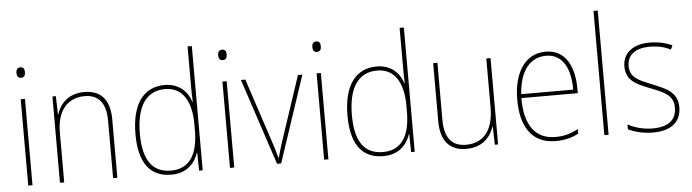

<svg xmlns="http://www.w3.org/2000/svg" viewBox="-47 -960 4216 1170"><g transform="rotate(-5 2060.5 -375.0)"><path d="M99 -722C79 -722 73 -706 73 -690C73 -673 79 -658 98 -658C119 -658 125 -672 125 -690C125 -706 121 -722 99 -722ZM111 -528H85V0H111Z M474 -538C374 -538 324 -477 305 -416H303L300 -528H279V0H305V-305C305 -446 376 -513 474 -513C555 -513 604 -465 604 -352V0H630V-357C630 -481 573 -538 474 -538Z M960 10C1056 10 1106 -48 1126 -110H1128L1130 0H1152V-760H1126V-526C1126 -491 1126 -457 1128 -420H1126C1108 -482 1055 -538 966 -538C836 -538 763 -438 763 -255C763 -83 827 10 960 10ZM960 -15C843 -15 790 -98 790 -255C790 -426 853 -513 967 -513C1071 -513 1126 -428 1126 -284V-248C1126 -103 1076 -15 960 -15Z M1333 -722C1313 -722 1307 -706 1307 -690C1307 -673 1313 -658 1332 -658C1353 -658 1359 -672 1359 -690C1359 -706 1355 -722 1333 -722ZM1345 -528H1319V0H1345Z M1607 0H1632L1808 -528H1781L1653 -143C1639 -102 1631 -72 1621 -36H1618C1609 -72 1600 -102 1586 -143L1459 -528H1432Z M1909 -722C1889 -722 1883 -706 1883 -690C1883 -673 1889 -658 1908 -658C1929 -658 1935 -672 1935 -690C1935 -706 1931 -722 1909 -722ZM1921 -528H1895V0H1921Z M2257 10C2353 10 2403 -48 2423 -110H2425L2427 0H2449V-760H2423V-526C2423 -491 2423 -457 2425 -420H2423C2405 -482 2352 -538 2263 -538C2133 -538 2060 -438 2060 -255C2060 -83 2124 10 2257 10ZM2257 -15C2140 -15 2087 -98 2087 -255C2087 -426 2150 -513 2264 -513C2368 -513 2423 -428 2423 -284V-248C2423 -103 2373 -15 2257 -15Z M2959 -528H2933V-227C2933 -82 2865 -15 2765 -15C2681 -15 2634 -65 2634 -179V-528H2608V-174C2608 -53 2661 10 2764 10C2866 10 2914 -51 2934 -111H2936L2939 0H2959Z M3297 -538C3163 -538 3099 -416 3099 -261C3099 -100 3163 10 3310 10C3366 10 3409 -1 3451 -23V-51C3399 -24 3363 -15 3310 -15C3188 -15 3124 -105 3125 -269H3470V-295C3470 -427 3421 -538 3297 -538ZM3297 -513C3399 -513 3445 -420 3444 -293H3126C3136 -438 3201 -513 3297 -513Z M3635 0V-760H3609V0Z M4079 -130C4079 -226 4004 -251 3924 -284C3849 -315 3793 -334 3793 -407C3793 -477 3847 -513 3932 -513C3977 -513 4027 -502 4058 -484L4070 -509C4034 -526 3986 -538 3932 -538C3827 -538 3767 -485 3767 -407C3767 -317 3833 -292 3916 -259C3994 -229 4052 -206 4052 -131C4052 -59 4008 -15 3906 -15C3851 -15 3799 -29 3755 -53V-23C3787 -7 3842 10 3906 10C4022 10 4079 -44 4079 -130Z"/></g></svg>

Font: Noto Sans Gujarati SemiCondensed Thin
Style: Regular
Weight: 100
Width: 4
Designer: Jelle Bosma - Monotype Design Team, Universal Thirst
Foundry: Monotype Imaging Inc.
Version: Version 2.106